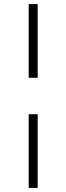

<svg xmlns="http://www.w3.org/2000/svg" viewBox="-20 -750 324 938"><path d="M120.1 168V-191.9H164.1V168ZM120.1 -370.1V-730H164.1V-370.1Z"/></svg>

Font: Flanker Steampunk
Style: Regular
Weight: 400
Designer: Alexey Kryukov, Leonardo Di Lena
Foundry: Alexey Kryukov, Leonardo Di Lena
Version: 1.210